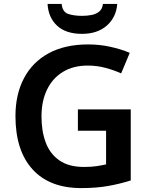

<svg xmlns="http://www.w3.org/2000/svg" viewBox="-20 -951 766 981"><path d="M378 -392H648V-29Q591 -11 531 -0.5Q471 10 395 10Q233 10 146 -86Q59 -182 59 -358Q59 -469 102.5 -551.5Q146 -634 229 -679Q312 -724 431 -724Q489 -724 543.5 -712Q598 -700 643 -681L599 -576Q564 -592 520 -604Q476 -616 428 -616Q355 -616 302 -584Q249 -552 220.5 -493.5Q192 -435 192 -356Q192 -280 214 -222Q236 -164 284 -131Q332 -98 409 -98Q447 -98 473 -102Q499 -106 522 -111V-283H378ZM579 -931Q574 -863 526 -820.5Q478 -778 399 -778Q317 -778 272 -819.5Q227 -861 223 -931H295Q299 -890 328 -880Q357 -870 400 -870Q425 -870 448 -874.5Q471 -879 487 -892Q503 -905 506 -931Z"/></svg>

Font: Noto Sans Sinhala UI SemiBold
Style: Regular
Weight: 600
Designer: Jelle Bosma - Monotype Design Team
Foundry: Monotype Imaging Inc.
Version: Version 2.006; ttfautohint (v1.8.4.7-5d5b)